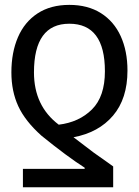

<svg xmlns="http://www.w3.org/2000/svg" viewBox="-20 -581 583 806"><path d="M288.6 -4.9 374 60.1Q385.7 67.9 430.7 100.1L455.1 117.7V205.1H76.2V127.9H335.4V123Q262.7 76.7 154.3 -11.2Q85.4 -72.8 56.6 -135.5Q27.8 -198.2 27.8 -276.9Q27.8 -360.8 55.4 -424.8Q83 -488.8 137.7 -524.7Q192.4 -560.5 271 -560.5Q348.6 -560.5 403.6 -525.9Q458.5 -491.2 486.8 -429Q515.1 -366.7 515.1 -284.7Q515.1 -167 454.6 -95.7Q394 -24.4 288.6 -4.9ZM271 -481.4Q122.6 -481.4 122.6 -276.9Q122.6 -136.2 226.6 -57.6Q312 -67.9 366.2 -121.8Q420.4 -175.8 420.4 -281.7Q420.4 -481.4 271 -481.4Z"/></svg>

Font: SG Kara Bold
Style: Regular
Weight: 400
Designer: Damoon Khanjanzadeh
Version: Version 1.000